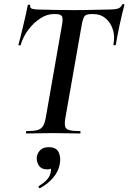

<svg xmlns="http://www.w3.org/2000/svg" viewBox="-20 -673 647 968"><path d="M113 0Q111 0 111 -6Q111 -12 113 -12Q149 -12 168 -17Q187 -22 196.5 -37Q206 -52 211 -81L292 -544Q299 -579 292.5 -590.5Q286 -602 261 -602H249Q217 -602 183.5 -580.5Q150 -559 123.5 -524Q97 -489 84 -446Q83 -443 77.5 -444Q72 -445 73 -448Q77 -462 83.5 -487.5Q90 -513 97 -543Q104 -573 110.5 -601Q117 -629 120 -647Q122 -650 127.5 -649.5Q133 -649 132 -646Q130 -631 145 -628Q160 -625 171 -625Q208 -624 257.5 -623Q307 -622 354 -622Q414 -622 455 -623.5Q496 -625 530 -625Q558 -625 573.5 -629.5Q589 -634 596 -650Q598 -653 603 -652.5Q608 -652 607 -648Q603 -632 596 -604Q589 -576 582.5 -545Q576 -514 571 -487.5Q566 -461 564 -448Q563 -444 557 -444.5Q551 -445 552 -449Q560 -491 548.5 -525.5Q537 -560 512 -581Q487 -602 451 -602H440Q413 -602 405 -589.5Q397 -577 391 -542L310 -81Q305 -52 308 -37Q311 -22 329 -17Q347 -12 384 -12Q386 -12 386 -6Q386 0 384 0Q356 0 322.5 -1Q289 -2 248 -2Q211 -2 176 -1Q141 0 113 0ZM183 275Q179 277 175.5 272.5Q172 268 176 265Q199 251 215 234.5Q231 218 235 198Q240 177 234.5 167Q229 157 221 156L254 137Q255 159 246.5 170Q238 181 218 181Q187 181 174.5 159Q162 137 166 115Q170 96 184.5 82.5Q199 69 226 69Q264 69 276 95Q288 121 281 156Q274 193 247 224Q220 255 183 275Z"/></svg>

Font: Cormorant
Style: Bold Italic
Weight: 700
Italic angle: -10°
Designer: Christian Thalmann (Catharsis Fonts)
Foundry: Catharsis Fonts
Version: Version 4.000